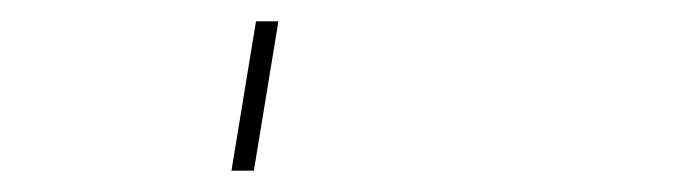

<svg xmlns="http://www.w3.org/2000/svg" viewBox="-20 60 640 180"><path d="M197 220 220 80H241L218 220Z"/></svg>

Font: Iosevka Curly ThExObl
Style: Regular
Weight: 100
Width: 7
Italic angle: -9°
Monospace: yes
Designer: Belleve Invis
Foundry: Belleve Invis
Version: Version 11.1.0; ttfautohint (v1.8.3)